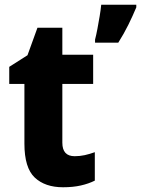

<svg xmlns="http://www.w3.org/2000/svg" viewBox="-20 -780 595 810"><path d="M295 -121Q317 -121 337.5 -125.5Q358 -130 380 -138V-18Q354 -5 321 2.5Q288 10 246 10Q170 10 126.5 -31Q83 -72 83 -174V-426H19V-498L96 -547L138 -663H243V-549H373V-426H243V-178Q243 -121 295 -121ZM555 -749Q540 -713 521.5 -675.5Q503 -638 479 -600H381V-613Q386 -632 391 -658.5Q396 -685 400.5 -712Q405 -739 407 -760H555Z"/></svg>

Font: Noto Sans Malayalam SemiCondensed ExtraBold
Style: Regular
Weight: 800
Width: 4
Designer: Jelle Bosma - Monotype Design Team
Foundry: Monotype Imaging Inc.
Version: Version 2.104; ttfautohint (v1.8.4.7-5d5b)